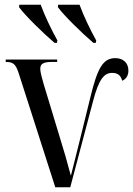

<svg xmlns="http://www.w3.org/2000/svg" viewBox="-20 -786 559 806"><path d="M209 -606H219L221 -616C197 -659 167 -721 151 -766H61L60 -756C85 -721 161 -647 209 -606ZM372 -606H382L384 -616C360 -659 330 -721 314 -766H224L223 -756C248 -721 324 -647 372 -606ZM59 -477 212 0H275L370 -359C395 -456 418 -480 451 -480C475 -480 487 -469 493 -447C509 -454 519 -468 519 -490C519 -523 496 -542 464 -542C412 -542 389 -499 360 -380C315 -194 299 -135 278 -50H277C262 -107 249 -152 230 -213L163 -434C156 -458 149 -484 149 -497C149 -519 163 -526 200 -526H220V-536H4V-526C36 -526 46 -517 59 -477Z"/></svg>

Font: Noto Serif Display Condensed
Style: Regular
Weight: 400
Width: 3
Designer: Monotype Design Team
Foundry: Monotype Imaging Inc.
Version: Version 2.009